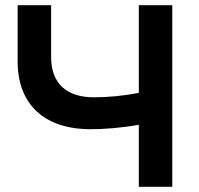

<svg xmlns="http://www.w3.org/2000/svg" viewBox="-20 -720 766 740"><path d="M515 0H644V-700H515V-362C459 -351 397 -345 342 -345C236 -345 177 -399 177 -500V-700H48V-483C48 -320 148 -222 330 -222C380 -222 447 -227 515 -239Z"/></svg>

Font: Chess Sans SemiBold
Style: Regular
Weight: 600
Designer: Wolf Bōese
Foundry: Wolf Bōese
Version: Version 7.223;Glyphs 3.3 (3306)